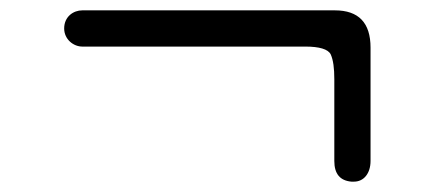

<svg xmlns="http://www.w3.org/2000/svg" viewBox="-20 -460 840 371"><path d="M104 -405C104 -384 122 -370 139 -370H570C597 -370 614 -365 619 -355C624 -344 626 -328 626 -307V-149C626 -124 637 -111 659 -109C661 -109 662 -109 664 -109C683 -109 696 -125 696 -149V-368C696 -416 673 -440 627 -440H139C122 -440 104 -428 104 -405Z"/></svg>

Font: Dongle Light
Style: Regular
Weight: 300
Designer: Yanghee Ryu
Foundry: Yanghee Ryu
Version: Version 2.000